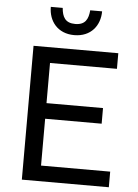

<svg xmlns="http://www.w3.org/2000/svg" viewBox="-61 -983 739 1029"><g transform="rotate(5 308.0 -468.0)"><path d="M308 -796C398 -796 446 -860 446 -936H382C378 -888 362 -856 308 -856C254 -856 238 -888 234 -936H170C170 -860 218 -796 308 -796ZM192 -84V-336H496V-420H192V-636H552V-720H96V0H564V-84Z"/></g></svg>

Font: Kufam Arabic Latin Roman Normal
Style: Regular
Weight: 400
Designer: Wael Morcos & Artur Schmal
Version: Version 1.200;PS 001.200;hotconv 1.0.88;makeotf.lib2.5.64775